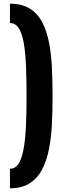

<svg xmlns="http://www.w3.org/2000/svg" viewBox="-20 -839 354 1041"><path d="M34 182V76Q63 76 80.5 49Q98 22 107.5 -29Q117 -80 120.5 -152.5Q124 -225 124 -316Q124 -407 121 -480Q118 -553 109 -605Q100 -657 82 -685.5Q64 -714 34 -714V-819Q98 -819 140.5 -793Q183 -767 208 -720Q233 -673 245.5 -609.5Q258 -546 261.5 -471.5Q265 -397 265 -316Q265 -240 261.5 -167Q258 -94 245.5 -30.5Q233 33 208 80.5Q183 128 140.5 155Q98 182 34 182Z"/></svg>

Font: Oswald SemiBold
Style: Regular
Weight: 600
Designer: Vernon Adams
Foundry: Vernon Adams
Version: Version 4.100; ttfautohint (v1.8.1.43-b0c9)